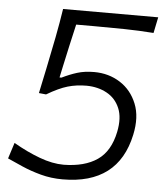

<svg xmlns="http://www.w3.org/2000/svg" viewBox="-51 -730 674 786"><g transform="rotate(5 286.0 -337.5)"><path d="M235 10Q187.5 10 145 -1.5Q102.5 -13 67.2 -28.5Q32 -44 5.5 -56L26.5 -121.5Q81.5 -89.5 134.8 -69.8Q188 -50 234.5 -50Q320.5 -51 372.5 -86.8Q424.5 -122.5 441 -203Q453 -262 436.2 -301.2Q419.5 -340.5 383.2 -360.2Q347 -380 300 -380.5Q258.5 -380.5 222.5 -370Q186.5 -359.5 137.5 -330.5L108 -333.5L130 -438Q144 -504.5 156 -566.8Q168 -629 176.5 -685H567.5L554 -619.5Q494.5 -624 433.5 -625Q372.5 -626 312.5 -626H235.5Q225.5 -582 215.5 -538.2Q205.5 -494.5 196.5 -451.5L186.5 -404.5H194.5Q226 -420 256.5 -429.5Q287 -439 326 -439Q386 -439 432.8 -409.2Q479.5 -379.5 501.5 -325.2Q523.5 -271 507.5 -197Q463.5 10 235 10Z"/></g></svg>

Font: Commissioner Flair Light
Style: Italic
Weight: 300
Italic angle: -12°
Designer: Kostas Bartsokas
Foundry: Kostas Bartsokas
Version: Version 1.000; ttfautohint (v1.8.3)